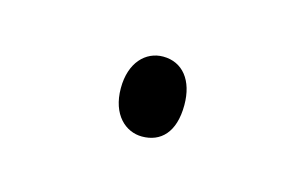

<svg xmlns="http://www.w3.org/2000/svg" viewBox="-31 -702 280 181"><g transform="rotate(15 109.0 -612.0)"><path d="M82 -612C82 -586 97 -573 113 -573C131 -573 144 -585 144 -612C144 -636 132 -651 113 -651C96 -651 82 -637 82 -612Z"/></g></svg>

Font: Noto Sans Condensed Thin
Style: Regular
Weight: 100
Width: 3
Designer: Monotype Design Team
Foundry: Monotype Imaging Inc.
Version: Version 2.013